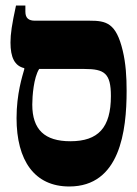

<svg xmlns="http://www.w3.org/2000/svg" viewBox="-20 -667 497 696"><path d="M231 9C415 9 439 -192 439 -338C439 -389 436 -437 425 -483C401 -584 365 -592 305 -592H107C84 -592 72 -601 72 -625V-647H38C23 -578 18 -544 18 -513C18 -459 33 -428 68 -420V-416C61 -391 40 -327 40 -239C40 -85 105 9 231 9ZM97 -288C97 -318 102 -386 122 -417H286C358 -417 382 -402 382 -319C382 -204 336 -155 235 -155C142 -155 97 -197 97 -288Z"/></svg>

Font: Noto Serif Hebrew ExtraCondensed Black
Style: Regular
Weight: 900
Width: 2
Designer: Monotype Design Team
Foundry: Monotype Imaging Inc.
Version: Version 2.004